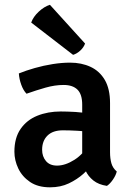

<svg xmlns="http://www.w3.org/2000/svg" viewBox="-20 -767 548 800"><path d="M40 -135Q40 -192.5 65.8 -229.8Q91.5 -267 135.5 -284.8Q179.5 -302.5 233 -302.5Q259.5 -302.5 294.5 -300.5Q329.5 -298.5 359.5 -292V-214.5Q334 -220.5 301.2 -222.2Q268.5 -224 242 -224Q200 -224 177.8 -202Q155.5 -180 155.5 -143Q155.5 -115 171.5 -96Q187.5 -77 217.5 -77Q252 -77 290.2 -101.2Q328.5 -125.5 354.5 -172L372 -88Q353.5 -66 327.5 -42.8Q301.5 -19.5 267 -3Q232.5 13.5 188.5 13.5Q138 13.5 105.2 -8.8Q72.5 -31 56.2 -65Q40 -99 40 -135ZM466.5 -52.5Q463 -37 450.8 -19Q438.5 -1 425.5 7.5Q391 2.5 369 -15Q347 -32.5 336 -57.2Q325 -82 322.5 -108.5V-331Q322.5 -374 302.8 -393.5Q283 -413 245 -413Q209 -413 169.5 -401.8Q130 -390.5 90.5 -376.5Q77 -390.5 68.5 -414.2Q60 -438 58.5 -461Q88 -473 124.8 -483.5Q161.5 -494 199.8 -500Q238 -506 272 -506Q319.5 -506 357.2 -488.5Q395 -471 416.8 -433.8Q438.5 -396.5 438.5 -337.5V-133Q438.5 -106.5 444.2 -86.5Q450 -66.5 466.5 -52.5ZM188 -747Q164 -739.5 141.2 -718.2Q118.5 -697 110 -673L284.5 -538.5Q300 -543 314.2 -556Q328.5 -569 334.5 -585.5Z"/></svg>

Font: Signika Medium
Style: Regular
Weight: 500
Designer: Anna Giedry
Foundry: Anna Giedry
Version: Version 2.000